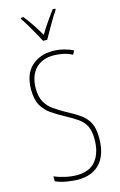

<svg xmlns="http://www.w3.org/2000/svg" viewBox="-142 -1008 673 1077"><g transform="rotate(-15 194.5 -470.0)"><path d="M346 -185Q346 -91 301 -40.5Q256 10 172 10Q144 10 107.5 4Q71 -2 42 -15V-44Q68 -32 104 -24Q140 -16 172 -16Q247 -16 283 -62Q319 -108 319 -185Q319 -233 305 -261.5Q291 -290 262 -310.5Q233 -331 189 -354Q151 -375 118.5 -397Q86 -419 66.5 -453.5Q47 -488 47 -545Q47 -634 95 -679Q143 -724 219 -724Q253 -724 285 -715.5Q317 -707 337 -696L326 -674Q297 -689 268 -694Q239 -699 219 -699Q149 -699 111.5 -657.5Q74 -616 74 -545Q74 -496 91.5 -465.5Q109 -435 138 -415Q167 -395 201 -376Q247 -352 279 -330Q311 -308 328.5 -275Q346 -242 346 -185ZM183 -793Q170 -818 153.5 -847Q137 -876 121.5 -902Q106 -928 95 -943V-950H111Q131 -925 154 -891Q177 -857 195 -824Q215 -857 235 -886.5Q255 -916 280 -950H296V-943Q274 -911 250.5 -869.5Q227 -828 207 -793Z"/></g></svg>

Font: Noto Sans Sinhala UI ExtraCondensed Thin
Style: Regular
Weight: 100
Width: 2
Designer: Jelle Bosma - Monotype Design Team
Foundry: Monotype Imaging Inc.
Version: Version 2.006; ttfautohint (v1.8.4.7-5d5b)